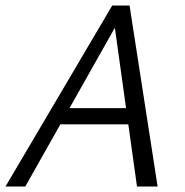

<svg xmlns="http://www.w3.org/2000/svg" viewBox="-21 -678 673 698"><path d="M477 0 391 -617H419L71 0H-1L387 -658H450L552 0ZM158 -226 191 -285H465L482 -226Z"/></svg>

Font: Ysabeau Infant
Style: Italic
Weight: 400
Italic angle: -12°
Designer: Christian Thalmann (Catharsis Fonts)
Version: Version 2.001;gftools[0.9.30]; featfreeze: ss01,ss02,lnum